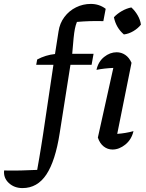

<svg xmlns="http://www.w3.org/2000/svg" viewBox="-152 -757 744 981"><path d="M-37 204Q-79 204 -107 178Q-135 152 -131 114Q-86 115 -45.5 114Q-5 113 38 111Q44 75 49 48Q54 21 58 -6.5Q62 -34 68 -70L121 -426H33L38 -453Q81 -476 129 -481L147 -596Q153 -638 177 -670Q201 -702 236.5 -719.5Q272 -737 312 -737Q355 -737 388 -712L376 -649Q341 -650 308 -649Q275 -648 241 -645Q234 -627 230.5 -609Q227 -591 224 -561.5Q221 -532 217 -482H326L316 -426H208L153 -77Q131 65 85 134.5Q39 204 -37 204ZM530 -87Q520 -44 488.5 -18.5Q457 7 423 7Q398 7 378 -8.5Q358 -24 348 -54L427 -410Q380 -408 341 -400Q350 -442 380 -466Q410 -490 444 -490Q468 -490 488 -476.5Q508 -463 520 -436L447 -73Q490 -76 530 -87ZM519 -719Q538 -702 551.5 -678.5Q565 -655 568 -631Q553 -612 529.5 -598Q506 -584 481 -581Q441 -615 430 -669Q447 -687 470.5 -700.5Q494 -714 519 -719Z"/></svg>

Font: Piazzolla SC Medium
Style: Italic
Weight: 500
Italic angle: -11.3°
Designer: Juan Pablo del Peral
Foundry: Huerta Tipografica
Version: Version 1.330